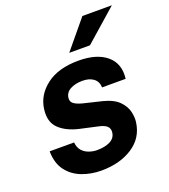

<svg xmlns="http://www.w3.org/2000/svg" viewBox="-134 -820 817 927"><g transform="rotate(-20 274.0 -356.5)"><path d="M228.5 10Q175.5 10 129.2 -7.8Q83 -25.5 54.2 -63.5Q25.5 -101.5 24.5 -163H150Q152.5 -135.5 167.2 -119.5Q182 -103.5 202.5 -96.8Q223 -90 242 -90Q282 -90 308.8 -103.2Q335.5 -116.5 339.5 -144Q342.5 -165 329.5 -177.5Q316.5 -190 283 -196.5L197.5 -215.5Q132.5 -230 96.5 -264.8Q60.5 -299.5 69 -363.5Q78 -433.5 139.2 -480.2Q200.5 -527 304.5 -527Q398 -527 448.2 -484.8Q498.5 -442.5 489 -366.5H368Q367 -396.5 345.8 -412.8Q324.5 -429 289 -429Q253 -429 227.2 -415.5Q201.5 -402 198 -374.5Q195 -354 212.8 -342.2Q230.5 -330.5 270 -322L349 -303Q403.5 -289 429.2 -262Q455 -235 461.5 -205.2Q468 -175.5 464.5 -152Q454 -74.5 388.5 -32.2Q323 10 228.5 10ZM396.5 -723H548L382.5 -577.5H276Z"/></g></svg>

Font: Public Sans
Style: Bold Italic
Weight: 700
Italic angle: -8°
Designer: The Public Sans project authors (U.S. Web Design System). Libre Franklin designed by Pablo Impallari and Rodrigo Fuenzal
Version: Version 1.008; ttfautohint (v1.8.1) -l 8 -r 50 -G 200 -x 14 